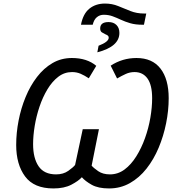

<svg xmlns="http://www.w3.org/2000/svg" viewBox="-20 -1049 999 1079"><path d="M435 -910Q447 -972 482.5 -1000.5Q518 -1029 570 -1029Q610 -1029 644 -1015Q678 -1001 713 -987Q748 -973 790 -973H802L789 -910H780Q741 -910 712 -918.5Q683 -927 659.5 -938Q636 -949 613 -957.5Q590 -966 563 -966Q541 -966 524.5 -952.5Q508 -939 501 -910ZM527 -755 534 -792Q591 -814 591 -837Q591 -845 586 -849Q581 -853 573 -856Q563 -861 553 -867Q543 -873 543 -889Q543 -925 590 -925Q618 -925 634.5 -908.5Q651 -892 651 -864Q651 -787 527 -755ZM280 10Q171 10 121 -57.5Q71 -125 71 -234Q71 -302 84.5 -371.5Q98 -441 124 -504Q150 -567 188 -616.5Q226 -666 275 -694.5Q324 -723 384 -723Q469 -723 521 -679L479 -609Q455 -625 433 -634.5Q411 -644 385 -644Q342 -644 307.5 -617.5Q273 -591 246.5 -547Q220 -503 202 -449.5Q184 -396 175 -341Q166 -286 166 -239Q166 -160 197 -114.5Q228 -69 295 -69Q336 -69 364 -89Q392 -109 402 -122L445 -323H536L495 -118Q506 -105 532 -87Q558 -69 598 -69Q643 -69 680 -96.5Q717 -124 746 -170.5Q775 -217 795 -273Q815 -329 825 -387.5Q835 -446 835 -497Q835 -571 809 -607.5Q783 -644 736 -644Q710 -644 687 -633.5Q664 -623 638 -608L602 -680Q668 -723 747 -723Q836 -723 882 -663.5Q928 -604 928 -497Q928 -428 913.5 -356Q899 -284 871.5 -218.5Q844 -153 803.5 -101.5Q763 -50 710 -20Q657 10 593 10Q532 10 495.5 -10.5Q459 -31 440 -53Q421 -32 381 -11Q341 10 280 10Z"/></svg>

Font: Noto IKEA Latin
Style: Italic
Weight: 400
Italic angle: -12°
Designer: Monotype Design Team
Foundry: Monotype Imaging Inc.
Version: Version 1.0